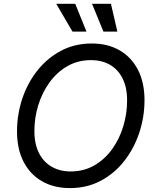

<svg xmlns="http://www.w3.org/2000/svg" viewBox="-20 -962 805 992"><path d="M341.3 9.8Q258.8 9.8 197.3 -25.4Q135.7 -60.5 101.8 -126.2Q67.9 -191.9 67.9 -283.2Q67.9 -369.6 94.7 -450.9Q121.6 -532.2 172.4 -596.7Q223.1 -661.1 294.4 -699.2Q365.7 -737.3 454.1 -737.3Q536.6 -737.3 597.7 -702.1Q658.7 -667 692.6 -601.6Q726.6 -536.1 726.6 -444.8Q726.6 -357.9 699.7 -276.6Q672.9 -195.3 622.3 -130.6Q571.8 -65.9 500.7 -28.1Q429.7 9.8 341.3 9.8ZM344.7 -76.2Q413.1 -76.2 467.3 -107.4Q521.5 -138.7 559.3 -191.4Q597.2 -244.1 616.9 -309.3Q636.7 -374.5 636.7 -442.4Q636.7 -510.7 613 -557.4Q589.4 -604 547.4 -627.7Q505.4 -651.4 450.7 -651.4Q382.3 -651.4 328.1 -620.1Q273.9 -588.9 235.8 -536.1Q197.8 -483.4 177.7 -418.5Q157.7 -353.5 157.7 -285.6Q157.7 -217.3 181.6 -170.7Q205.6 -124 247.8 -100.1Q290 -76.2 344.7 -76.2ZM514.2 -798.8 455.6 -942.4H553.2L586.4 -798.8ZM354.5 -798.8 270.5 -942.4H368.7L426.8 -798.8Z"/></svg>

Font: Inter
Style: Italic
Weight: 400
Italic angle: -9.3988°
Designer: Rasmus Andersson
Foundry: rsms
Version: Version 4.001;git-66647c0bb